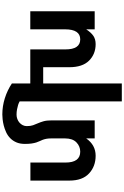

<svg xmlns="http://www.w3.org/2000/svg" viewBox="264 -1076 1040 1607"><g transform="rotate(-90 783.5 -273.0)"><path d="M1492 -539V0H1341V-71Q1315 -31 1287 -11.5Q1259 8 1217 8Q1134 8 1079 -47Q1024 -102 1024 -212V-431H888V227H738V-628Q737 -628 729 -632.5Q721 -637 706 -641.5Q691 -646 671 -650Q651 -654 626 -654Q608 -654 590.5 -647.5Q573 -641 560 -629.5Q547 -618 539 -602.5Q531 -587 531 -568Q531 -536 538.5 -515.5Q546 -495 555 -474.5Q564 -454 571.5 -428Q579 -402 579 -359V0H428V-71Q373 8 283 8Q194 8 135 -47Q75 -102 75 -212V-538H226V-245Q226 -121 317 -121Q362 -121 395 -153Q428 -185 428 -248V-364Q428 -389 424.5 -406Q421 -423 416 -436Q411 -449 405 -461Q399 -473 394 -489Q389 -505 385.5 -527.5Q382 -550 382 -584Q382 -626 395.5 -656.5Q409 -687 431 -708Q453 -729 480.5 -741.5Q508 -754 535.5 -761Q563 -768 587.5 -770.5Q612 -773 628 -773Q698 -773 764.5 -752Q831 -731 888 -693V-539H1173V-245Q1173 -121 1257 -121Q1341 -121 1341 -248V-539Z"/></g></svg>

Font: Montserrat_am3
Style: Bold
Weight: 700
Designer: Julieta Ulanovsky
Foundry: Julieta Ulanovsky. Armenina letters added by Vahan Hovhannisyan
Version: Version 2.001